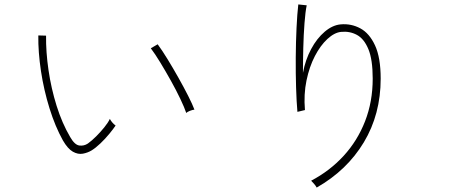

<svg xmlns="http://www.w3.org/2000/svg" viewBox="-20 -805 2040 867"><path d="M394 -126Q376 -115 354 -111Q332 -107 309 -120Q286 -133 264 -171Q229 -234 203.5 -316Q178 -398 165 -484Q152 -570 153 -645L188 -644Q187 -571 199 -488.5Q211 -406 235.5 -327.5Q260 -249 297 -186Q317 -151 338 -148Q359 -145 377 -157Q395 -170 414.5 -189.5Q434 -209 451 -230Q468 -251 476 -268Q486 -250 502 -238Q492 -223 473.5 -200.5Q455 -178 433.5 -157.5Q412 -137 394 -126ZM821 -295Q813 -319 794.5 -358Q776 -397 752 -440Q728 -483 704 -522.5Q680 -562 661 -587L692 -605Q712 -578 736.5 -538Q761 -498 785.5 -454.5Q810 -411 829.5 -372.5Q849 -334 858 -310Q849 -309 837.5 -304.5Q826 -300 821 -295Z M1410 42Q1406 34 1398.5 25.5Q1391 17 1385 11Q1469 -33 1531.5 -101Q1594 -169 1628.5 -257.5Q1663 -346 1663 -450Q1663 -536 1643.5 -583Q1624 -630 1591.5 -647.5Q1559 -665 1520 -661Q1490 -658 1458.5 -629Q1427 -600 1402 -552Q1377 -504 1364 -441.5Q1351 -379 1357 -308Q1357 -308 1348.5 -306Q1340 -304 1332 -302Q1324 -300 1323 -300Q1319 -345 1317 -409.5Q1315 -474 1315.5 -544.5Q1316 -615 1319 -678.5Q1322 -742 1327 -785L1365 -781Q1359 -753 1355 -700.5Q1351 -648 1349.5 -588Q1348 -528 1348 -476Q1359 -535 1385 -583.5Q1411 -632 1446.5 -662Q1482 -692 1519 -695Q1566 -699 1607 -677Q1648 -655 1673.5 -600Q1699 -545 1699 -450Q1699 -289 1623 -162.5Q1547 -36 1410 42Z"/></svg>

Font: Zen Kaku Gothic New Light
Style: Regular
Weight: 300
Designer: Yoshimichi Ohira
Foundry: Positype
Version: Version 1.002